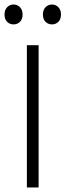

<svg xmlns="http://www.w3.org/2000/svg" viewBox="-39 -830 290 850"><path d="M132 -630V0H80V-630ZM-19 -766Q-19 -786 -7.5 -798Q4 -810 21 -810Q38 -810 49.5 -798Q61 -786 61 -766Q61 -745 49.5 -733.5Q38 -722 21 -722Q4 -722 -7.5 -733.5Q-19 -745 -19 -766ZM151 -766Q151 -786 162.5 -798Q174 -810 191 -810Q208 -810 219.5 -798Q231 -786 231 -766Q231 -745 219.5 -733.5Q208 -722 191 -722Q174 -722 162.5 -733.5Q151 -745 151 -766Z"/></svg>

Font: Mukta Vaani ExtraLight
Style: Regular
Weight: 275
Designer: Noopur Datye, Girish Dalvi, Yashodeep Gholap, Pallavi Karambelkar
Foundry: Ek Type
Version: Version 2.538;PS 1.000;hotconv 16.6.51;makeotf.lib2.5.65220;